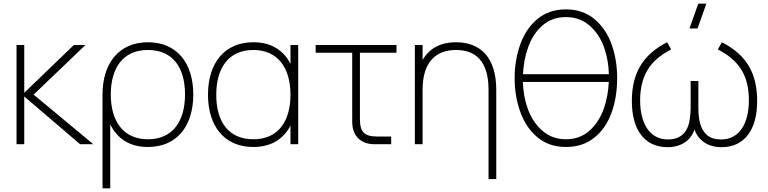

<svg xmlns="http://www.w3.org/2000/svg" viewBox="-20 -785 4181 1045"><path d="M70 0H112V-260L416 0H488L163 -270L445 -540H382L112 -280V-540H70Z M580 240V-108.5C616.5 -32 684.5 15 785 15C944 15 1032 -100 1032 -271C1032 -438 946 -555 785 -555C628 -555 538 -441 538 -271V240ZM785 -27C652 -27 583 -124 583 -271C583 -413 648 -513 785 -513C920 -513 987 -418 987 -271C987 -126 921 -27 785 -27Z M1561 -540V-437.5C1524 -510.5 1457 -555 1359 -555C1200 -555 1112 -440 1112 -269C1112 -102 1198 15 1359 15C1456 15 1523.5 -28.5 1561 -101.5V0H1603V-540ZM1359 -513C1492 -513 1561 -416 1561 -269C1561 -127 1496 -27 1359 -27C1224 -27 1157 -122 1157 -269C1157 -414 1223 -513 1359 -513Z M1698 -498H1897V-120.5C1897 -46.5 1943.5 0 2017.5 0H2109V-42H2033C1962.5 -42 1939 -66.5 1939 -138V-498H2138V-540H1698Z M2639 189.5H2681V-296C2681 -474.5 2593 -555 2462 -555C2352 -555 2303.5 -499 2280 -458.5V-540H2238V0H2280V-296C2280 -458 2362 -513 2462 -513C2563.5 -513 2639 -458 2639 -296Z M3060 15C3121.5 15 3173 -2 3215 -36C3257 -69.5 3288 -115 3308.5 -171.5C3329 -228 3339 -291 3339 -360C3339 -426 3329 -487.5 3308.5 -544.5C3288 -601 3256.5 -647 3214.5 -682C3172.5 -716.5 3121 -734 3060 -734C2999 -734 2947.5 -716.5 2905.5 -682C2863.5 -647 2832.5 -601 2812 -544.5C2791.5 -487.5 2781 -426 2781 -360C2781 -293.5 2791.5 -232 2812 -175.5C2832.5 -118.5 2863.5 -72.5 2905.5 -37.5C2947.5 -2.5 2999 15 3060 15ZM2826.5 -381C2829 -433.5 2838 -481.5 2854 -526C2871.5 -576.5 2898 -616.5 2933 -647C2968 -677 3010.5 -692 3060 -692C3109.5 -692 3152.5 -677 3188 -646.5C3223.5 -616 3250.5 -576 3268.5 -525.5C3284 -481 3292.5 -432.5 3294 -381ZM3060 -27C3010.5 -27 2968 -42.5 2932.5 -73C2897 -103.5 2870 -144 2852 -194.5C2836 -239 2827.5 -287.5 2826 -339H3293.5C3291 -286.5 3282 -238.5 3266.5 -194C3248.5 -143.5 3222 -103 3187 -72.5C3152 -42 3109.5 -27 3060 -27Z M3824.5 -765H3780.5L3732.5 -630H3776.5ZM3614 16C3654.5 16 3689 5 3717 -17C3736.5 -32.5 3751 -53.5 3760 -80C3769 -53.5 3783.5 -32.5 3803.5 -17C3831 5 3865.5 16 3907 16C4035 16 4101 -82.5 4101 -235C4101 -385 4043.5 -486.5 3909 -555L3887 -516C4006 -455 4056 -370 4056 -239C4056 -117.5 4007 -26 3905 -26C3872 -26 3846.5 -34 3828 -50C3791.5 -82 3781 -133 3781 -201V-344H3739V-197C3738.5 -163 3735 -133.5 3728.5 -109C3714.5 -59 3679.5 -26 3615 -26C3514.5 -26 3464 -115.5 3464 -239C3464 -304 3477.5 -359 3504 -403.5C3530.5 -448 3573.5 -485.5 3633 -516L3611 -555C3477.5 -487 3419 -385.5 3419 -235C3419 -83.5 3483.5 16 3614 16Z"/></svg>

Font: Vela Sans ExtLt
Style: Regular
Weight: 200
Designer: Principal design: Mikhail Sharanda - project Manrope.
Design modification: Ravid Balaliev
Foundry: Mikhail Sharanda
Version: Version 1.001